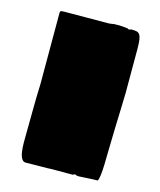

<svg xmlns="http://www.w3.org/2000/svg" viewBox="-103 -745 686 821"><g transform="rotate(15 240.0 -334.5)"><path d="M418.5 -199.2Q417.5 -166 417 -135Q416.5 -104 415.8 -77.9Q415 -51.8 412.8 -32.7Q410.6 -13.7 406.2 -4.9Q395 -4.9 380.9 -4.2Q366.7 -3.4 354 -2.7Q341.3 -2 332.5 -1.5Q323.7 -1 323.2 -1H320.3Q314.5 -1 311.3 -2.9Q308.1 -4.9 304.2 -4.9Q302.2 -4.4 300.3 -3.4Q296.4 -1.5 296.4 -1H203.6Q202.1 -0.5 186.3 -0.2Q170.4 0 150.4 0.2Q130.4 0.5 112.3 0.7Q94.2 1 88.4 1Q80.1 1 74.7 -4.6Q69.3 -10.3 66.2 -19Q63 -27.8 61.5 -38.3Q60.1 -48.8 59.3 -59.1Q58.6 -69.3 58.6 -77.9Q58.6 -86.4 58.6 -90.8Q59.6 -151.4 59.8 -214.8Q60.1 -278.3 62.5 -338.9V-654.8Q62.5 -663.1 67.9 -664.1Q73.2 -665 79.6 -665Q129.9 -665 179.2 -665.5Q228.5 -666 279.3 -666Q283.7 -666 288.6 -667.2Q293.5 -668.5 302.2 -669.2Q311 -669.9 325.2 -669.4Q339.4 -668.9 361.3 -666Q365.7 -662.1 369.4 -663.3Q373 -664.6 377.4 -666Q391.1 -666 400.1 -664.3Q409.2 -662.6 414.6 -655Q419.9 -647.5 422.1 -632.6Q424.3 -617.7 424.3 -591.3V-396Q424.3 -395.5 423.8 -381.1Q423.3 -366.7 422.9 -345Q422.4 -323.2 421.4 -298.3Q420.4 -273.4 419.9 -251.7Q419.4 -230 418.9 -215.1Q418.5 -200.2 418.5 -199.2Z"/></g></svg>

Font: Sigmar One
Style: Regular
Weight: 400
Version: Version 1.000